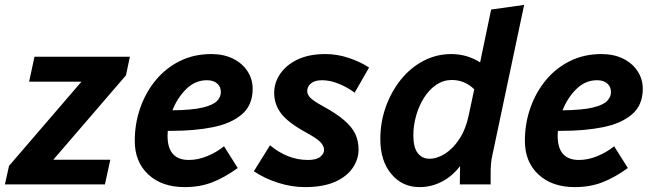

<svg xmlns="http://www.w3.org/2000/svg" viewBox="-45 -754 2672 785"><path d="M-25 0 -8 -76 288 -420H74L96 -522H486L470 -446L173 -101H406L384 0Z M506 -178Q506 -249 528.5 -313Q551 -377 592 -426.5Q633 -476 690.5 -504.5Q748 -533 819 -533Q869 -533 907 -514.5Q945 -496 966.5 -463.5Q988 -431 988 -391Q988 -324 944 -286.5Q900 -249 825.5 -234Q751 -219 657 -219Q650 -219 641 -219Q640 -209 640 -199Q640 -100 727 -100Q764 -100 802 -115.5Q840 -131 871 -156L927 -67Q873 -28 822.5 -8.5Q772 11 710 11Q617 11 561.5 -40.5Q506 -92 506 -178ZM801 -426Q753 -426 716.5 -390Q680 -354 660 -303Q742 -304 784.5 -314.5Q827 -325 842.5 -341.5Q858 -358 858 -377Q858 -400 842.5 -413Q827 -426 801 -426Z M993 -54 1059 -160Q1131 -100 1214 -100Q1249 -100 1264.5 -113Q1280 -126 1280 -141Q1280 -157 1265.5 -172.5Q1251 -188 1207 -212Q1132 -253 1104 -290.5Q1076 -328 1076 -374Q1076 -417 1101.5 -453.5Q1127 -490 1173.5 -511.5Q1220 -533 1285 -533Q1334 -533 1381.5 -517Q1429 -501 1464 -478L1405 -375Q1379 -395 1342.5 -410.5Q1306 -426 1272 -426Q1242 -426 1226.5 -413Q1211 -400 1211 -382Q1211 -367 1224 -354Q1237 -341 1275 -320Q1330 -290 1362 -262.5Q1394 -235 1407.5 -206.5Q1421 -178 1421 -142Q1421 -103 1397 -67.5Q1373 -32 1324.5 -10.5Q1276 11 1201 11Q1147 11 1091 -7Q1035 -25 993 -54Z M1510 -185Q1510 -255 1532.5 -317.5Q1555 -380 1594 -428.5Q1633 -477 1686 -505Q1739 -533 1800 -533Q1864 -533 1918 -499L1963 -715L2098 -734L1969 -124Q1964 -103 1962.5 -84.5Q1961 -66 1961 -44V0H1835L1836 -75Q1805 -34 1762 -11.5Q1719 11 1670 11Q1600 11 1555 -42.5Q1510 -96 1510 -185ZM1645 -201Q1645 -151 1663 -128Q1681 -105 1711 -105Q1742 -105 1774.5 -125.5Q1807 -146 1833 -185.5Q1859 -225 1871 -281L1894 -389Q1855 -427 1802 -427Q1768 -427 1739 -407.5Q1710 -388 1689 -355Q1668 -322 1656.5 -281.5Q1645 -241 1645 -201Z M2101 -178Q2101 -249 2123.5 -313Q2146 -377 2187 -426.5Q2228 -476 2285.5 -504.5Q2343 -533 2414 -533Q2464 -533 2502 -514.5Q2540 -496 2561.5 -463.5Q2583 -431 2583 -391Q2583 -324 2539 -286.5Q2495 -249 2420.5 -234Q2346 -219 2252 -219Q2245 -219 2236 -219Q2235 -209 2235 -199Q2235 -100 2322 -100Q2359 -100 2397 -115.5Q2435 -131 2466 -156L2522 -67Q2468 -28 2417.5 -8.5Q2367 11 2305 11Q2212 11 2156.5 -40.5Q2101 -92 2101 -178ZM2396 -426Q2348 -426 2311.5 -390Q2275 -354 2255 -303Q2337 -304 2379.5 -314.5Q2422 -325 2437.5 -341.5Q2453 -358 2453 -377Q2453 -400 2437.5 -413Q2422 -426 2396 -426Z"/></svg>

Font: Radio Canada SemiBold
Style: Italic
Weight: 600
Italic angle: -12°
Designer: Charles Daoud, Etienne Aubert Bonn, Alexandre Saumier Demers, Jacques Le Bailly
Foundry: Radio-Canada
Version: Version 2.104; ttfautohint (v1.8.4.7-5d5b);gftools[0.9.28.de